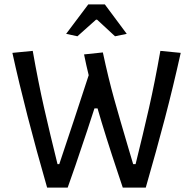

<svg xmlns="http://www.w3.org/2000/svg" viewBox="-20 -848 873 868"><path d="M279 -695 379 -828H454L553 -695L500 -684L419 -759H414L330 -684ZM36 -609 128 -618Q153 -476 179.5 -359.5Q206 -243 240 -106H248L316 -310L381 -508Q370 -552 360 -602L445 -611Q470 -494 496 -401Q522 -308 560 -180L582 -106H593Q627 -243 653.5 -359.5Q680 -476 705 -618L797 -609Q763 -456 725.5 -313Q688 -170 639 0H535Q535 0 515 -60Q455 -239 421 -358H407Q397 -328 389 -303Q381 -278 374 -257Q311 -68 286 0H193Q95 -340 36 -609Z"/></svg>

Font: Athiti Medium
Style: Regular
Weight: 500
Designer: CadsonDemak Team
Foundry: CadsonDemak
Version: Version 1.032